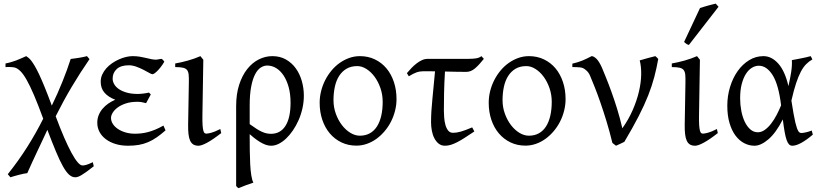

<svg xmlns="http://www.w3.org/2000/svg" viewBox="-20 -772 4435 1037"><path d="M486.3 126Q463.4 144 447.5 155.5Q431.6 167 420.4 173.6Q409.2 180.2 401.1 182.9Q393.1 185.5 386.2 185.5Q368.7 185.5 352.8 171.1Q336.9 156.7 319.6 125.7Q302.2 94.7 282 46.1Q261.7 -2.4 235.8 -70.8Q224.6 -46.4 210.7 -16.8Q196.8 12.7 182.1 43.7Q167.5 74.7 153.3 105.5Q139.2 136.2 127.4 163.1Q117.7 164.1 105.7 166.7Q93.8 169.4 81.3 172.6Q68.8 175.8 56.9 179.2Q44.9 182.6 36.1 185.5L22 168.9Q80.1 96.2 127.7 20.8Q175.3 -54.7 213.4 -130.9Q185.5 -207 163.6 -258.3Q141.6 -309.6 123.5 -341.3Q105.5 -373 90.1 -387.9Q74.7 -402.8 60.1 -407.2Q54.2 -408.7 45.7 -409.4Q37.1 -410.2 28.8 -410.2Q21 -410.2 15.4 -409.9Q9.8 -409.7 9.8 -409.7V-429.2Q27.3 -432.6 41 -436.8Q54.7 -440.9 67.4 -445.6Q80.1 -450.2 92.8 -456.1Q105.5 -461.9 121.6 -468.8Q127.4 -464.8 134 -459.7Q140.6 -454.6 148.7 -444.3Q156.7 -434.1 167.2 -416.5Q177.7 -398.9 191.2 -370.6Q204.6 -342.3 221.4 -301Q238.3 -259.8 259.8 -201.7Q291 -265.6 317.1 -330.6Q343.3 -395.5 361.8 -453.6Q371.1 -454.6 382.6 -456.3Q394 -458 406 -459.7Q418 -461.4 429.4 -463.9Q440.9 -466.3 449.7 -468.8L463.4 -452.6Q411.6 -377.4 366.7 -301.8Q321.8 -226.1 280.8 -144Q304.7 -79.6 326.2 -30Q347.7 19.5 366 53.2Q384.3 86.9 399.2 104.2Q414.1 121.6 425.3 121.6Q429.2 121.6 433.8 121.1Q438.5 120.6 445.1 118.7Q451.7 116.7 460.4 113.3Q469.2 109.9 481.4 104L486.3 126Z M867.7 -439Q858.4 -422.9 848.4 -410.2Q838.4 -397.5 829.6 -388.7Q820.8 -379.9 814 -375.5Q807.1 -371.1 803.7 -371.1Q798.3 -371.1 785.2 -378.7Q772 -386.2 754.4 -395.3Q736.8 -404.3 716.1 -411.9Q695.3 -419.4 675.8 -419.4Q632.8 -419.4 610.6 -399.2Q588.4 -378.9 588.4 -347.2Q588.4 -332 596.7 -317.4Q605 -302.7 621.8 -291Q638.7 -279.3 664.1 -272Q689.5 -264.6 723.6 -264.6Q736.8 -264.6 753.4 -266.6Q770 -268.6 784.7 -272L794.4 -261.7L769 -214.8Q754.9 -218.8 744.1 -220.5Q733.4 -222.2 721.7 -222.2Q686.5 -222.2 659.9 -213.4Q633.3 -204.6 615.5 -191.4Q597.7 -178.2 588.6 -163.1Q579.6 -147.9 579.6 -135.3Q579.6 -118.2 589.4 -102.8Q599.1 -87.4 616.5 -75.7Q633.8 -64 657.5 -56.9Q681.2 -49.8 709 -49.8Q726.1 -49.8 743.4 -51.8Q760.7 -53.7 779.3 -58.6Q797.9 -63.5 818.6 -72Q839.4 -80.6 862.8 -93.8L874 -67.9Q849.1 -45.9 826.7 -30.3Q804.2 -14.6 780.3 -4.4Q756.3 5.9 730 10.5Q703.6 15.1 671.4 15.1Q634.3 15.1 603.8 5.6Q573.2 -3.9 551.3 -20.5Q529.3 -37.1 517.3 -59.8Q505.4 -82.5 505.4 -109.4Q505.4 -130.4 512.7 -149.2Q520 -168 533.2 -183.8Q546.4 -199.7 564.2 -212.2Q582 -224.6 602.5 -233.4Q565.9 -247.1 544.9 -270.8Q523.9 -294.4 523.9 -330.6Q523.9 -351.6 532.2 -369.6Q540.5 -387.7 554.2 -403.1Q567.9 -418.5 585.7 -430.7Q603.5 -442.9 622.8 -451.4Q642.1 -460 660.9 -464.4Q679.7 -468.8 695.8 -468.8Q717.3 -468.8 734.9 -465.8Q752.4 -462.9 767.8 -459.2Q783.2 -455.6 796.6 -452.6Q810.1 -449.7 823.7 -449.7Q825.2 -449.7 829.1 -450.4Q833 -451.2 837.6 -451.9Q842.3 -452.6 846.4 -453.4Q850.6 -454.1 852.1 -454.1Q857.4 -451.7 860.6 -447.8Q863.8 -443.8 867.7 -439Z M1174.8 -53.2Q1129.9 -18.1 1099.1 -1.5Q1068.4 15.1 1052.2 15.1Q1035.2 15.1 1024.2 8.3Q1013.2 1.5 1006.8 -12.5Q1000.5 -26.4 998 -48.1Q995.6 -69.8 996.1 -99.1L1000 -326.7Q1000.5 -352.1 999 -368.2Q997.6 -384.3 990.5 -393.6Q983.4 -402.8 968.3 -406.2Q953.1 -409.7 926.3 -409.7V-429.2Q958 -434.6 994.1 -444.6Q1030.3 -454.6 1062.5 -468.8L1078.1 -449.2L1073.2 -147.9Q1072.8 -114.3 1074.2 -94.7Q1075.7 -75.2 1078.6 -65.2Q1081.5 -55.2 1085.7 -52.7Q1089.8 -50.3 1095.2 -50.3Q1102.5 -50.3 1120.8 -54.9Q1139.2 -59.6 1169.9 -75.2L1174.8 -53.2Z M1328.6 -101.6Q1350.1 -85.9 1366 -75.9Q1381.8 -65.9 1395 -60.1Q1408.2 -54.2 1419.7 -51.8Q1431.2 -49.3 1443.8 -49.3Q1494.6 -49.3 1522 -92.5Q1549.3 -135.7 1549.3 -217.3Q1549.3 -264.2 1539.1 -301.3Q1528.8 -338.4 1511.5 -364.5Q1494.1 -390.6 1471.4 -404.3Q1448.7 -418 1423.3 -418Q1405.3 -418 1388.2 -407Q1371.1 -396 1357.9 -370.8Q1344.7 -345.7 1336.7 -304.4Q1328.6 -263.2 1328.6 -203.1ZM1621.1 -255.4Q1621.1 -220.7 1613.5 -187Q1606 -153.3 1592.8 -123.3Q1579.6 -93.3 1562.3 -67.9Q1544.9 -42.5 1525.4 -23.9Q1505.9 -5.4 1485.1 4.9Q1464.4 15.1 1444.8 15.1Q1436 15.1 1425 12.7Q1414.1 10.3 1399.9 3.4Q1385.7 -3.4 1368.2 -15.6Q1350.6 -27.8 1328.6 -47.4V-34.7Q1328.6 2.4 1329.1 41Q1329.6 79.6 1331.3 113.8Q1333 147.9 1337.2 174.6Q1341.3 201.2 1348.6 214.4Q1326.2 221.7 1307.9 228.5Q1289.6 235.4 1269 244.1Q1263.7 241.7 1261.5 239.3Q1259.3 236.8 1255.4 232.4V-197.8Q1255.4 -263.7 1271.7 -314.2Q1288.1 -364.7 1315.4 -399.2Q1342.8 -433.6 1377.9 -451.2Q1413.1 -468.8 1450.7 -468.8Q1492.7 -468.8 1524.4 -450.7Q1556.2 -432.6 1577.6 -402.8Q1599.1 -373 1610.1 -334.5Q1621.1 -295.9 1621.1 -255.4Z M2046.9 -222.2Q2046.9 -260.7 2034.9 -295.7Q2022.9 -330.6 2003.4 -357.2Q1983.9 -383.8 1959.2 -399.4Q1934.6 -415 1909.7 -415Q1876 -415 1851.8 -400.9Q1827.6 -386.7 1811.8 -362.1Q1795.9 -337.4 1788.6 -303.7Q1781.2 -270 1781.2 -231Q1781.2 -192.4 1793.9 -157.5Q1806.6 -122.6 1826.9 -96.2Q1847.2 -69.8 1872.6 -54.4Q1897.9 -39.1 1923.3 -39.1Q1954.1 -39.1 1977.3 -52Q2000.5 -64.9 2015.9 -88.9Q2031.2 -112.8 2039.1 -146.5Q2046.9 -180.2 2046.9 -222.2ZM2121.6 -236.8Q2121.6 -204.6 2113.5 -173.1Q2105.5 -141.6 2091.1 -113.8Q2076.7 -85.9 2056.4 -62.3Q2036.1 -38.6 2012.2 -21.5Q1988.3 -4.4 1960.9 5.1Q1933.6 14.6 1904.8 14.6Q1860.8 14.6 1824.2 -2.9Q1787.6 -20.5 1761.5 -51.3Q1735.4 -82 1720.9 -124.5Q1706.5 -167 1706.5 -216.8Q1706.5 -249 1714.4 -280.3Q1722.2 -311.5 1736.6 -339.6Q1751 -367.7 1770.8 -391.4Q1790.5 -415 1814.7 -432.1Q1838.9 -449.2 1866.5 -459Q1894 -468.8 1923.8 -468.8Q1968.3 -468.8 2004.9 -451.2Q2041.5 -433.6 2067.4 -402.6Q2093.3 -371.6 2107.4 -329.1Q2121.6 -286.6 2121.6 -236.8Z M2542 -62Q2514.2 -43.5 2491.9 -29.1Q2469.7 -14.6 2450.9 -4.9Q2432.1 4.9 2415.8 10Q2399.4 15.1 2383.8 15.1Q2363.3 15.1 2349.1 3.7Q2335 -7.8 2325.7 -25.9Q2316.4 -43.9 2312.3 -66.7Q2308.1 -89.4 2308.1 -111.3Q2308.1 -167.5 2315.4 -237.5Q2322.8 -307.6 2329.6 -386.7Q2317.4 -386.7 2306.6 -387Q2295.9 -387.2 2287.1 -387.2H2267.1Q2247.1 -387.2 2229.7 -381.1Q2212.4 -375 2188 -359.9L2177.7 -377Q2189.5 -391.1 2202.6 -404.8Q2215.8 -418.5 2230 -429.4Q2244.1 -440.4 2259.3 -447.3Q2274.4 -454.1 2290 -454.1H2508.8Q2533.2 -454.1 2551 -456.8Q2568.8 -459.5 2580.1 -468.8L2593.3 -454.1Q2568.4 -422.4 2546.1 -403.1Q2523.9 -383.8 2498.5 -383.8Q2477.5 -383.8 2446.5 -384.3Q2415.5 -384.8 2383.3 -385.7Q2379.4 -321.3 2378.4 -269Q2377.4 -216.8 2377.4 -175.3Q2377.4 -159.7 2378.9 -138.7Q2380.4 -117.7 2385.3 -99.1Q2390.1 -80.6 2399.9 -67.6Q2409.7 -54.7 2426.8 -54.7Q2436 -54.7 2446 -56.2Q2456.1 -57.6 2468.3 -61Q2480.5 -64.5 2495.6 -70.1Q2510.7 -75.7 2530.3 -84L2542 -62Z M2960 -222.2Q2960 -260.7 2948 -295.7Q2936 -330.6 2916.5 -357.2Q2897 -383.8 2872.3 -399.4Q2847.7 -415 2822.8 -415Q2789.1 -415 2764.9 -400.9Q2740.7 -386.7 2724.9 -362.1Q2709 -337.4 2701.7 -303.7Q2694.3 -270 2694.3 -231Q2694.3 -192.4 2707 -157.5Q2719.7 -122.6 2740 -96.2Q2760.3 -69.8 2785.6 -54.4Q2811 -39.1 2836.4 -39.1Q2867.2 -39.1 2890.4 -52Q2913.6 -64.9 2929 -88.9Q2944.3 -112.8 2952.1 -146.5Q2960 -180.2 2960 -222.2ZM3034.7 -236.8Q3034.7 -204.6 3026.6 -173.1Q3018.6 -141.6 3004.2 -113.8Q2989.7 -85.9 2969.5 -62.3Q2949.2 -38.6 2925.3 -21.5Q2901.4 -4.4 2874 5.1Q2846.7 14.6 2817.9 14.6Q2773.9 14.6 2737.3 -2.9Q2700.7 -20.5 2674.6 -51.3Q2648.4 -82 2634 -124.5Q2619.6 -167 2619.6 -216.8Q2619.6 -249 2627.4 -280.3Q2635.3 -311.5 2649.7 -339.6Q2664.1 -367.7 2683.8 -391.4Q2703.6 -415 2727.8 -432.1Q2752 -449.2 2779.5 -459Q2807.1 -468.8 2836.9 -468.8Q2881.3 -468.8 2918 -451.2Q2954.6 -433.6 2980.5 -402.6Q3006.3 -371.6 3020.5 -329.1Q3034.7 -286.6 3034.7 -236.8Z M3535.2 -453.6Q3526.4 -403.8 3513.9 -356.4Q3501.5 -309.1 3481 -256.8Q3460.4 -204.6 3429.2 -143.8Q3397.9 -83 3352.1 -5.9Q3344.2 -1.5 3330.3 4.6Q3316.4 10.7 3307.1 15.1L3287.6 0Q3272.9 -60.5 3255.9 -116.5Q3238.8 -172.4 3222.4 -219.5Q3206.1 -266.6 3191.4 -303.2Q3176.8 -339.8 3167 -362.8Q3159.7 -379.9 3148.4 -390.1Q3137.2 -400.4 3128.4 -404.3Q3123 -406.7 3113.3 -408Q3103.5 -409.2 3094.2 -409.4Q3085 -409.7 3078.1 -409.7Q3071.3 -409.7 3071.3 -409.7V-428.2Q3102.1 -435.1 3127.9 -446Q3153.8 -457 3175.3 -468.8Q3186.5 -468.8 3201.2 -454.8Q3215.8 -440.9 3231.4 -405.8Q3239.3 -386.7 3252.9 -353.3Q3266.6 -319.8 3282.2 -276.6Q3297.9 -233.4 3313.5 -182.9Q3329.1 -132.3 3341.3 -79.1Q3375 -126.5 3397.2 -177.5Q3419.4 -228.5 3430.9 -277.3Q3442.4 -326.2 3443.1 -369.6Q3443.8 -413.1 3435.1 -445.8Q3457.5 -452.6 3478.8 -458.3Q3500 -463.9 3519.5 -468.8Q3523.4 -466.3 3528.1 -461.2Q3532.7 -456.1 3535.2 -453.6Z M3856.9 -53.2Q3812 -18.1 3781.2 -1.5Q3750.5 15.1 3734.4 15.1Q3717.3 15.1 3706.3 8.3Q3695.3 1.5 3689 -12.5Q3682.6 -26.4 3680.2 -48.1Q3677.7 -69.8 3678.2 -99.1L3682.1 -326.7Q3682.6 -352.1 3681.2 -368.2Q3679.7 -384.3 3672.6 -393.6Q3665.5 -402.8 3650.4 -406.2Q3635.3 -409.7 3608.4 -409.7V-429.2Q3640.1 -434.6 3676.3 -444.6Q3712.4 -454.6 3744.6 -468.8L3760.3 -449.2L3755.4 -147.9Q3754.9 -114.3 3756.3 -94.7Q3757.8 -75.2 3760.7 -65.2Q3763.7 -55.2 3767.8 -52.7Q3772 -50.3 3777.3 -50.3Q3784.7 -50.3 3803 -54.9Q3821.3 -59.6 3852.1 -75.2L3856.9 -53.2ZM3700.7 -529.3Q3696.8 -530.3 3693.8 -531.5Q3690.9 -532.7 3688 -534.7Q3685.1 -536.6 3682.1 -539.1Q3679.2 -541.5 3674.8 -545.4L3760.7 -728.5Q3768.6 -731.4 3779.3 -734.6Q3790 -737.8 3801.8 -741.2Q3813.5 -744.6 3825 -747.3Q3836.4 -750 3845.7 -752.4L3860.8 -735.4Z M4073.2 -57.6Q4092.3 -57.6 4110.4 -70.3Q4128.4 -83 4144.5 -103.8Q4160.6 -124.5 4174.3 -150.6Q4188 -176.8 4198.7 -203.1Q4185.5 -313.5 4153.6 -365.2Q4121.6 -417 4078.1 -417Q4059.6 -417 4041.5 -406.2Q4023.4 -395.5 4009.3 -373.8Q3995.1 -352.1 3986.3 -318.8Q3977.5 -285.6 3977.5 -240.7Q3977.5 -206.1 3983.9 -173.1Q3990.2 -140.1 4002.4 -114.5Q4014.6 -88.9 4032.5 -73.2Q4050.3 -57.6 4073.2 -57.6ZM4367.7 -451.2Q4349.1 -440.4 4334 -425.3Q4318.8 -410.2 4305.4 -384.8Q4292 -359.4 4279.5 -321.8Q4267.1 -284.2 4254.4 -228.5Q4260.7 -187.5 4265.9 -158.7Q4271 -129.9 4275.6 -110.6Q4280.3 -91.3 4284.4 -79.8Q4288.6 -68.4 4292.5 -62.7Q4296.4 -57.1 4300.3 -55.4Q4304.2 -53.7 4308.1 -53.7Q4315.9 -53.7 4331.3 -56.9Q4346.7 -60.1 4364.3 -66.9Q4365.2 -62.5 4366.7 -57.6Q4368.2 -52.7 4370.1 -44.9Q4336.4 -16.1 4308.1 -0.5Q4279.8 15.1 4259.3 15.1Q4249 15.1 4241.7 7.8Q4234.4 0.5 4228.5 -16.1Q4222.7 -32.7 4217.8 -60.1Q4212.9 -87.4 4208 -127Q4170.9 -54.2 4130.1 -19.5Q4089.4 15.1 4055.2 15.1Q4025.9 15.1 3999.3 1.2Q3972.7 -12.7 3952.4 -39.8Q3932.1 -66.9 3920.2 -107.4Q3908.2 -147.9 3908.2 -201.2Q3908.2 -253.9 3923.1 -302.5Q3938 -351.1 3964.1 -387.9Q3990.2 -424.8 4025.9 -446.8Q4061.5 -468.8 4103.5 -468.8Q4147.9 -468.8 4183.8 -428.2Q4219.7 -387.7 4238.3 -307.1L4239.3 -311.5Q4247.6 -347.2 4253.2 -383.1Q4258.8 -418.9 4256.8 -447.3Q4267.6 -449.2 4280.3 -451.7Q4293 -454.1 4306.6 -456.8Q4320.3 -459.5 4333.5 -462.4Q4346.7 -465.3 4358.4 -468.8Q4362.3 -463.4 4363.8 -459Q4365.2 -454.6 4367.7 -451.2Z"/></svg>

Font: Gentium
Style: Regular
Weight: 400
Designer: J. Victor Gaultney
Version: Version 1.03; 2011; OFL 1.1 release